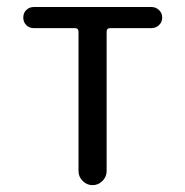

<svg xmlns="http://www.w3.org/2000/svg" viewBox="-20 -540 540 560"><path d="M78.1 -458Q65.4 -458 56.6 -466.8Q47.9 -475.6 47.9 -488.8Q47.9 -502 56.6 -510.7Q65.4 -519.5 78.1 -519.5H421.9Q434.6 -519.5 443.8 -510.7Q453.1 -502 453.1 -488.8Q453.1 -475.6 443.8 -466.8Q434.6 -458 421.9 -458H301.8Q291 -458 291 -447.3V-41Q291 -24.4 278.8 -12.2Q266.6 0 250 0Q233.4 0 221.2 -12.2Q209 -24.4 209 -41V-447.3Q209 -458 198.2 -458Z"/></svg>

Font: Rounded-X Mgen+ 1mn regular
Style: Regular
Weight: 400
Designer: [Source Han Sans]
Ryoko NISHIZUKA  (kana & ideographs); Paul D. Hunt (Latin, Greek & Cyrillic); Wenlong ZHANG  (bopomofo
Version: Version 1.059.20150602